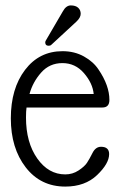

<svg xmlns="http://www.w3.org/2000/svg" viewBox="-20 -679 424 709"><path d="M89 -332H326Q322 -372 290 -409Q258 -446 210.5 -446Q163 -446 132 -411Q101 -376 89 -332ZM221 10Q130 10 75 -61Q20 -132 20 -242Q20 -352 72.5 -421Q125 -490 211 -490Q255 -490 290 -470.5Q325 -451 344 -422Q384 -363 384 -310Q384 -282 358 -282H78Q76 -269 76 -245Q76 -153 117.5 -94Q159 -35 221 -35Q248 -35 270 -49.5Q292 -64 301 -77.5Q310 -91 321.5 -114Q333 -137 353 -137Q383 -137 383 -110Q383 -75 338.5 -32.5Q294 10 221 10ZM160 -510Q147 -510 147 -523Q147 -525 149 -529L212 -637Q224 -659 241.5 -659Q259 -659 268.5 -650.5Q278 -642 278 -628Q278 -614 262 -599L170 -514Q166 -510 160 -510Z"/></svg>

Font: Glass Antiqua
Style: Regular
Weight: 400
Version: 1.001